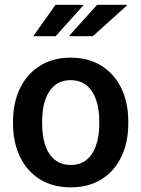

<svg xmlns="http://www.w3.org/2000/svg" viewBox="-20 -782 598 812"><path d="M279.3 10.3Q203.1 10.3 148.4 -23.9Q93.8 -58.1 64.5 -118.9Q35.2 -179.7 35.2 -258.8V-269Q35.2 -347.7 64.5 -408.2Q93.8 -468.8 148.4 -503.4Q203.1 -538.1 278.3 -538.1Q354.5 -538.1 409.2 -503.7Q463.9 -469.2 493.2 -408.7Q522.5 -348.1 522.5 -269V-258.8Q522.5 -179.7 493.2 -118.9Q463.9 -58.1 409.4 -23.9Q355 10.3 279.3 10.3ZM279.3 -84.5Q320.3 -84.5 346.9 -106.7Q373.5 -128.9 386.7 -168.2Q399.9 -207.5 399.9 -258.8V-269Q399.9 -319.8 386.7 -358.9Q373.5 -397.9 346.7 -420.4Q319.8 -442.9 278.3 -442.9Q237.8 -442.9 210.9 -420.4Q184.1 -397.9 171.1 -358.9Q158.2 -319.8 158.2 -269V-258.8Q158.2 -207.5 171.1 -168.2Q184.1 -128.9 211.2 -106.7Q238.3 -84.5 279.3 -84.5ZM274.4 -628.9 273.4 -631.3 390.6 -761.7H515.6L516.6 -758.8L372.6 -628.9ZM124 -628.9H120.6L214.8 -761.7H331.5L332.5 -759.3L215.3 -628.9Z"/></svg>

Font: Roboto Slab LO Medium
Style: Regular
Weight: 500
Designer: Google
Version: Version 2.000